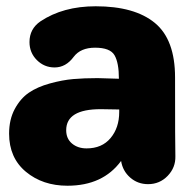

<svg xmlns="http://www.w3.org/2000/svg" viewBox="-20 -579 617 612"><path d="M195 13Q116 13 62.5 -31.5Q9 -76 9 -153Q9 -198 27 -231.5Q45 -265 72 -283.5Q99 -302 139 -313Q179 -324 213.5 -327Q248 -330 291 -330Q302 -330 325 -329Q348 -328 359 -328Q359 -379 345 -403Q331 -427 283 -427Q237 -427 215 -398Q190 -364 154 -364Q121 -364 97.5 -387.5Q74 -411 74 -445Q74 -487 109 -511Q181 -559 285 -559Q409 -559 473.5 -506Q538 -453 538 -332Q538 -110 539 -81Q540 -45 514.5 -18.5Q489 8 452 8Q419 8 395 -13Q371 -34 366 -66Q308 13 195 13ZM256 -106Q305 -106 332.5 -139Q360 -172 360 -222V-230Q350 -230 330.5 -230.5Q311 -231 301 -231Q191 -231 191 -164Q191 -137 209.5 -121.5Q228 -106 256 -106Z"/></svg>

Font: Jellee Roman
Style: Regular
Weight: 400
Designer: Alfredo Marco Pradil
Foundry: Alfredo Marco Pradil
Version: Version 1.016;PS 001.016;hotconv 1.0.88;makeotf.lib2.5.64775